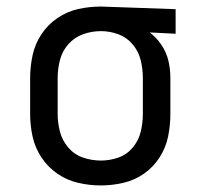

<svg xmlns="http://www.w3.org/2000/svg" viewBox="-20 -558 616 586"><path d="M288 8Q322 8 356.5 0Q391 -8 419.5 -28Q448 -48 467 -77.5Q486 -107 493 -141Q500 -175 500 -210V-320Q500 -347 494 -372.5Q488 -398 473 -420.5Q458 -443 437 -459L516 -455V-530L289 -538H288Q253 -538 219 -530.5Q185 -523 155.5 -503Q126 -483 106.5 -453.5Q87 -424 79.5 -389.5Q72 -355 72 -320V-210Q72 -175 79.5 -141Q87 -107 106.5 -77.5Q126 -48 155 -28Q184 -8 218.5 0Q253 8 288 8ZM288 -68Q260 -68 233.5 -77Q207 -86 188.5 -107.5Q170 -129 163 -156Q156 -183 156 -210V-320Q156 -348 163 -375Q170 -402 188.5 -423Q207 -444 233.5 -453.5Q260 -463 288 -463Q315 -463 341 -453.5Q367 -444 385 -422.5Q403 -401 409.5 -374Q416 -347 416 -320V-210Q416 -183 409.5 -156Q403 -129 385 -107.5Q367 -86 341 -77Q315 -68 288 -68Z"/></svg>

Font: Iosevka SS01 Extended
Style: Regular
Weight: 400
Width: 7
Monospace: yes
Designer: Belleve Invis
Foundry: Belleve Invis
Version: Version 3.4.7; ttfautohint (v1.8.3)